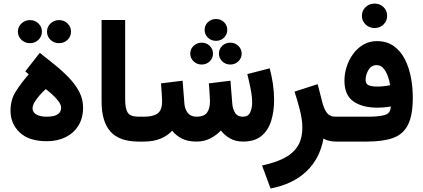

<svg xmlns="http://www.w3.org/2000/svg" viewBox="-20 -803 2401 1089"><path d="M143.1 -381.3 123.5 -398.4 205.6 -503.4Q249.5 -468.8 293 -433.6Q336.4 -398.4 372.3 -360.8Q408.2 -323.2 429.7 -281.7Q451.2 -240.2 451.2 -193.4Q451.2 -133.8 424.8 -90.8Q398.4 -47.9 352.1 -24.9Q305.7 -2 245.6 -2Q144.5 -2 92 -51.5Q39.6 -101.1 39.6 -175.8Q39.6 -236.8 69.6 -284.4Q99.6 -332 143.1 -381.3ZM326.7 -192.4Q326.7 -208 312.7 -227.3Q298.8 -246.6 278.6 -265.1Q258.3 -283.7 239.7 -297.9Q222.7 -282.7 205.3 -263.2Q188 -243.7 176.3 -224.1Q164.6 -204.6 164.6 -188.5Q164.6 -166 186.3 -153.6Q208 -141.1 245.1 -141.1Q326.7 -141.1 326.7 -192.4ZM246.6 -623.5Q246.6 -650.9 266.6 -669.9Q286.6 -689 314.9 -689Q343.3 -689 363 -669.9Q382.8 -650.9 382.8 -623.5Q382.8 -596.2 363 -577.1Q343.3 -558.1 314.9 -558.1Q286.6 -558.1 266.6 -577.1Q246.6 -596.2 246.6 -623.5ZM81.5 -623.5Q81.5 -650.9 101.6 -669.9Q121.6 -689 149.9 -689Q178.2 -689 198 -669.9Q217.8 -650.9 217.8 -623.5Q217.8 -596.2 198 -577.1Q178.2 -558.1 149.9 -558.1Q121.6 -558.1 101.6 -577.1Q81.5 -596.2 81.5 -623.5Z M556.2 -689.5H689.9V-238.3Q689.9 -186.5 704.6 -163.8Q719.2 -141.1 766.6 -141.1H778.3V0H766.6Q657.2 0 606.7 -56.6Q556.2 -113.3 556.2 -226.6Z M1140.6 -633.3Q1140.6 -659.7 1159.4 -677.5Q1178.2 -695.3 1205.1 -695.3Q1231.9 -695.3 1250.5 -677.5Q1269 -659.7 1269 -633.3Q1269 -607.4 1250.5 -589.4Q1231.9 -571.3 1205.1 -571.3Q1178.2 -571.3 1159.4 -589.4Q1140.6 -607.4 1140.6 -633.3ZM1221.7 -499Q1221.7 -524.9 1240.5 -543Q1259.3 -561 1286.1 -561Q1313 -561 1331.8 -543Q1350.6 -524.9 1350.6 -499Q1350.6 -473.1 1331.8 -455.1Q1313 -437 1286.1 -437Q1259.3 -437 1240.5 -455.1Q1221.7 -473.1 1221.7 -499ZM1059.1 -499Q1059.1 -524.9 1078.1 -543Q1097.2 -561 1124 -561Q1150.9 -561 1169.4 -543Q1188 -524.9 1188 -499Q1188 -473.1 1169.4 -455.1Q1150.9 -437 1124 -437Q1097.2 -437 1078.1 -455.1Q1059.1 -473.1 1059.1 -499ZM1094.7 0Q1045.4 0 1012 -16.8Q978.5 -33.7 957 -61.5Q930.2 -33.2 890.6 -16.6Q851.1 0 794.4 0H760.3V-141.1H795.4Q849.1 -141.1 874.3 -159.7Q899.4 -178.2 899.4 -228.5Q899.4 -239.7 897.5 -271.5Q895.5 -303.2 893.1 -330.1L1015.6 -345.2L1025.9 -215.8Q1028.3 -183.6 1045.2 -162.4Q1062 -141.1 1095.7 -141.1Q1136.2 -141.1 1153.6 -163.3Q1170.9 -185.5 1170.9 -228.5Q1170.9 -235.4 1169.9 -252.7Q1168.9 -270 1167.5 -291.3Q1166 -312.5 1164.6 -330.1L1287.1 -345.2L1297.4 -215.8Q1299.3 -186 1313.2 -163.6Q1327.1 -141.1 1357.9 -141.1Q1387.7 -141.1 1398.9 -165.3Q1410.2 -189.5 1410.2 -221.7Q1410.2 -256.3 1401.1 -301Q1392.1 -345.7 1382.8 -382.8L1509.8 -415.5Q1521.5 -371.1 1528.1 -325.7Q1534.7 -280.3 1534.7 -235.4Q1534.7 -171.9 1518.3 -118.4Q1502 -64.9 1463.9 -32.7Q1425.8 -0.5 1359.9 0Q1315.4 0 1284.4 -18.1Q1253.4 -36.1 1232.9 -62.5Q1208 -36.1 1172.9 -18.1Q1137.7 0 1094.7 0Z M1887.7 0Q1843.3 0 1814.5 -17.1Q1794.9 95.2 1718.5 168.5Q1642.1 241.7 1514.6 266.1L1466.3 135.7Q1537.1 120.6 1588.1 95.5Q1639.2 70.3 1667 28.3Q1694.8 -13.7 1694.8 -80.1Q1694.8 -124.5 1680.7 -179.9Q1666.5 -235.4 1650.4 -283.2L1781.7 -325.7L1810.1 -215.3Q1818.4 -184.1 1834.5 -162.6Q1850.6 -141.1 1882.3 -141.1H1900.9V0Z M2032.7 -713.4Q2032.7 -742.7 2053.7 -762.7Q2074.7 -782.7 2104.5 -782.7Q2134.8 -782.7 2155.3 -762.7Q2175.8 -742.7 2175.8 -713.4Q2175.8 -684.1 2155.3 -664.1Q2134.8 -644 2104.5 -644Q2074.7 -644 2053.7 -664.1Q2032.7 -684.1 2032.7 -713.4ZM2067.4 -141.1Q2129.9 -141.1 2162.8 -150.9Q2195.8 -160.6 2196.3 -199.2Q2160.6 -192.4 2120.6 -192.4Q2034.2 -192.4 1983.9 -228.3Q1933.6 -264.2 1933.6 -345.2Q1933.6 -384.8 1946.3 -424.6Q1959 -464.4 1983.2 -497.3Q2007.3 -530.3 2041.3 -550Q2075.2 -569.8 2117.7 -569.8Q2173.8 -569.8 2212.9 -542Q2252 -514.2 2275.9 -467.8Q2299.8 -421.4 2310.5 -364.7Q2321.3 -308.1 2321.3 -250Q2321.3 -148.4 2293.7 -94.5Q2266.1 -40.5 2208.7 -20.3Q2151.4 0 2061.5 0H1882.8V-141.1ZM2118.7 -312Q2137.2 -312 2156 -314Q2174.8 -315.9 2192.9 -319.8Q2189.5 -343.3 2180.2 -369.6Q2170.9 -396 2155.3 -414.8Q2139.6 -433.6 2116.7 -433.6Q2086.4 -433.6 2070.1 -406.5Q2053.7 -379.4 2053.7 -351.1Q2053.7 -325.2 2072.8 -318.6Q2091.8 -312 2118.7 -312Z"/></svg>

Font: Vazirmatn RD ExtraBold
Style: Regular
Weight: 800
Designer: Saber Rastikerdar
Foundry: Saber Rastikerdar
Version: Version 32.102